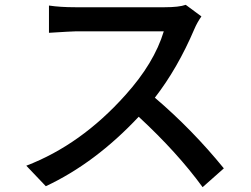

<svg xmlns="http://www.w3.org/2000/svg" viewBox="-20 -741 1040 796"><path d="M815 -673Q797 -647 786 -621Q716 -457 622 -336Q777 -204 908 -43L820 35Q715 -109 555 -257Q375 -65 170 31L89 -54Q316 -141 500 -347Q619 -479 659 -611H292Q279 -611 183 -605V-718Q230 -711 292 -711H663Q722 -711 750 -721Z"/></svg>

Font: Noto Sans S Chinese Medium
Style: Regular
Weight: 500
Designer: Ryoko NISHIZUKA  (kana & ideographs); Paul D. Hunt (Latin, Greek & Cyrillic); Wenlong ZHANG  (bopomofo); Sandoll Communi
Foundry: Adobe Systems Incorporated
Version: Version 1.000;PS 1;hotconv 1.0.78;makeotf.lib2.5.61930